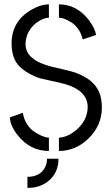

<svg xmlns="http://www.w3.org/2000/svg" viewBox="-20 -704 523 899"><path d="M108.4 175.8V124Q168.9 124 191.4 78.1Q200.2 60.5 200.2 39.1H253.9Q253.9 107.4 203.1 146.5Q165 175.8 108.4 175.8ZM26.4 -154.3 86.9 -175.8Q91.8 -145.5 106.4 -123Q121.1 -100.6 138.2 -88.9Q155.3 -77.1 171.4 -69.8Q187.5 -62.5 198.2 -60.5L209 -59.6V2.9Q121.1 2.9 62.5 -71.3Q27.3 -116.2 26.4 -154.3ZM34.2 -500Q34.2 -603.5 125 -657.2Q169.9 -683.6 209 -683.6V-621.1Q173.8 -619.1 139.6 -587.9Q100.6 -550.8 99.6 -497.1Q99.6 -430.7 195.3 -399.4Q219.7 -391.6 268.6 -380.9Q314.5 -370.1 332 -364.3Q418.9 -333 444.3 -272.5Q457 -241.2 457 -200.2Q457 -115.2 391.6 -52.7Q332 2.9 255.9 2.9V-59.6Q296.9 -60.5 340.8 -98.6Q389.6 -142.6 390.6 -202.1Q390.6 -278.3 287.1 -309.6Q263.7 -316.4 216.8 -326.2Q168.9 -335.9 154.3 -341.8Q73.2 -374 48.8 -424.8Q34.2 -457 34.2 -500ZM255.9 -621.1V-683.6Q341.8 -683.6 399.4 -605.5Q425.8 -569.3 429.7 -540L367.2 -519.5Q361.3 -545.9 347.2 -566.4Q333 -586.9 317.9 -596.7Q302.7 -606.4 288.6 -612.8Q274.4 -619.1 265.6 -620.1Z"/></svg>

Font: Post No Bills Jaffna Medium
Style: Regular
Weight: 500
Designer: Kosala Senevirathne, Siva Puranthara, Lasantha Premarathna, Tharique Azeez
Foundry: Mooniak
Version: Version 1.220 ; ttfautohint (v1.6)